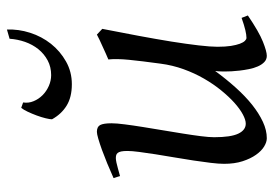

<svg xmlns="http://www.w3.org/2000/svg" viewBox="-135 -614 769 539"><g transform="rotate(-90 249.5 -344.5)"><path d="M318.4 -94.7V-105Q318.4 -108.4 318.6 -110.8Q318.8 -113.3 318.8 -116.2L319.8 -125Q296.9 -93.8 272.9 -67.1Q249 -40.5 224.9 -21.2Q200.7 -2 177 9Q153.3 20 130.9 20Q120.1 20 107.7 12.5Q95.2 4.9 84.5 -10.3Q73.7 -25.4 66.4 -47.9Q59.1 -70.3 59.1 -100.1Q59.1 -114.7 61.8 -137.2Q64.5 -159.7 68.4 -185.5Q72.3 -211.4 77.1 -239.3Q82 -267.1 85.9 -292.5Q89.8 -317.9 92.5 -338.4Q95.2 -358.9 95.2 -371.1Q95.2 -382.3 93.8 -388.9Q92.3 -395.5 89.6 -398.7Q86.9 -401.9 83.3 -402.8Q79.6 -403.8 75.2 -403.8Q70.8 -403.8 62.5 -402.1Q54.2 -400.4 45.9 -397.9Q36.1 -395.5 24.9 -392.1L19 -410.2Q39.6 -419.4 60.3 -428Q81.1 -436.5 98.6 -442.9Q116.2 -449.2 129.6 -453.1Q143.1 -457 148.9 -457Q163.1 -457 168 -447.8Q172.9 -438.5 172.9 -416Q172.9 -401.9 169.9 -378.9Q167 -356 162.6 -328.6Q158.2 -301.3 153.3 -272Q148.4 -242.7 144 -215.3Q139.6 -188 136.7 -165Q133.8 -142.1 133.8 -127.9Q133.8 -81.1 143.8 -60.1Q153.8 -39.1 171.9 -39.1Q182.6 -39.1 198 -47.4Q213.4 -55.7 230.5 -71Q247.6 -86.4 265.1 -107.9Q282.7 -129.4 298.1 -156Q313.5 -182.6 324.7 -213.6Q335.9 -244.6 340.3 -278.3Q347.7 -332.5 351.1 -366.9Q354.5 -401.4 352.1 -424.8Q359.4 -427.7 368.9 -432.1Q378.4 -436.5 388.2 -440.9Q397.9 -445.3 407 -449.5Q416 -453.6 421.9 -457L438 -441.9Q427.7 -390.1 418.5 -340.3Q409.2 -290.5 402.3 -247.8Q395.5 -205.1 391.6 -171.4Q387.7 -137.7 387.7 -118.7Q387.7 -96.2 390.1 -80.8Q392.6 -65.4 396.2 -55.7Q399.9 -45.9 404.3 -41.5Q408.7 -37.1 412.6 -37.1Q420.9 -37.1 434.6 -40.3Q448.2 -43.5 468.8 -50.8L475.6 -33.2Q429.7 -2 402.1 9Q374.5 20 362.3 20Q352.1 20 344.7 12.9Q337.4 5.9 332.5 -5.4Q327.6 -16.6 325 -30Q322.3 -43.5 320.8 -56.2Q319.3 -68.8 318.8 -79.3Q318.4 -89.8 318.4 -94.7ZM436 -709.5Q437.5 -677.2 427 -644.5Q416.5 -611.8 396 -585.9Q375.5 -560.1 346.4 -543.7Q317.4 -527.3 282.7 -527.3Q246.1 -527.3 222.4 -542Q198.7 -556.6 184.1 -583Q184.1 -588.9 187 -600.8Q189.9 -612.8 194.8 -626Q199.7 -639.2 205.3 -651.1Q210.9 -663.1 216.3 -669.4L231.4 -664.1Q229 -648.9 234.9 -634.8Q240.7 -620.6 251.7 -609.6Q262.7 -598.6 277.6 -592Q292.5 -585.4 308.1 -585.4Q331.1 -585.4 349.4 -595.2Q367.7 -605 380.9 -621.3Q394 -637.7 401.4 -658.7Q408.7 -679.7 410.2 -702.1Z"/></g></svg>

Font: Gentium Plus CyrE
Style: Italic
Weight: 400
Italic angle: -8°
Designer: J. Victor Gaultney, Annie Olsen, Iska Routamaa, Becca Hirsbrunner
Foundry: SIL International
Version: Version 5.000